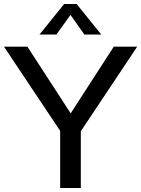

<svg xmlns="http://www.w3.org/2000/svg" viewBox="-47 -947 711 967"><path d="M644 -712 360 -286V0H256V-288L-27 -712H91L309 -376L526 -712ZM237 -773H152L276 -927H339L463 -773H378L308 -872Z"/></svg>

Font: Muli SemiBold
Style: Regular
Weight: 600
Designer: Vernon Adams
Foundry: Vernon Adams
Version: Version 2.000